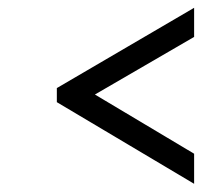

<svg xmlns="http://www.w3.org/2000/svg" viewBox="-20 -542 520 480"><path d="M217.3 -305.7 465.3 -157.7V-82.5L122.1 -286.6V-321.8L465.3 -522.5V-449.7Z"/></svg>

Font: Cardo-Italic
Style: Italic
Weight: 400
Italic angle: -12°
Designer: David J. Perry
Foundry: David J. Perry
Version: Version 0.991